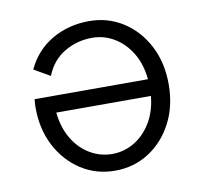

<svg xmlns="http://www.w3.org/2000/svg" viewBox="-64 -585 707 663"><g transform="rotate(-10 289.0 -254.0)"><path d="M126.5 -352.5 70.3 -384.8Q99.6 -448.2 158 -482.2Q216.3 -516.1 288.6 -516.1Q354.5 -516.1 407.5 -482.2Q460.4 -448.2 491.2 -389.2Q522 -330.1 522 -253.9Q522 -177.7 491.2 -118.7Q460.4 -59.6 407.5 -25.6Q354.5 8.3 288.6 8.3Q223.1 8.3 170.2 -25.6Q117.2 -59.6 86.2 -118.7Q55.2 -177.7 55.2 -253.9Q55.2 -267.1 57.1 -283.2H454.6Q449.2 -337.4 425.3 -376.5Q401.4 -415.5 365.7 -436.5Q330.1 -457.5 288.6 -457.5Q236.3 -457.5 191.9 -431.4Q147.5 -405.3 126.5 -352.5ZM288.6 -50.3Q330.1 -50.3 365.7 -71.3Q401.4 -92.3 425.3 -131.3Q449.2 -170.4 454.6 -224.6H122.6Q128.4 -170.4 152.1 -131.3Q175.8 -92.3 211.7 -71.3Q247.6 -50.3 288.6 -50.3Z"/></g></svg>

Font: Giphurs Light
Style: Regular
Weight: 300
Version: Version 0.920; ttfautohint (v1.8.4.7-5d5b)